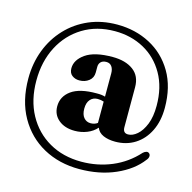

<svg xmlns="http://www.w3.org/2000/svg" viewBox="-115 -795 1031 1031"><g transform="rotate(15 401.0 -279.0)"><path d="M619.5 -124.5Q644.5 -124.5 669.8 -146.2Q695 -168 711.8 -209.8Q728.5 -251.5 728.5 -312.5Q728.5 -415 686.2 -489Q644 -563 571.8 -602.5Q499.5 -642 410 -642Q308.5 -642 231.8 -595Q155 -548 112.2 -465.5Q69.5 -383 69.5 -277Q69.5 -169 113.5 -88.2Q157.5 -7.5 235.2 37.2Q313 82 414.5 82Q504 82 583.5 48.8Q663 15.5 721.5 -49.5Q729.5 -57 739 -59.8Q748.5 -62.5 756 -55.5Q762.5 -49 761.2 -38.8Q760 -28.5 751.5 -19Q703.5 45 614.8 84Q526 123 414 123Q302.5 123 214.5 74.8Q126.5 26.5 75.8 -63.2Q25 -153 25 -277Q25 -361.5 53 -434.8Q81 -508 132.8 -563Q184.5 -618 255.5 -648.8Q326.5 -679.5 412.5 -679.5Q513.5 -679.5 595.5 -636.2Q677.5 -593 725.8 -511Q774 -429 774 -313Q774 -239.5 747.2 -184.8Q720.5 -130 672.8 -99.5Q625 -69 562.5 -69Q524 -69 496.2 -81.2Q468.5 -93.5 459 -119Q437.5 -94.5 405.5 -81.8Q373.5 -69 337.5 -69Q282 -69 247.8 -97.5Q213.5 -126 213.5 -172.5Q213.5 -227 260 -260.8Q306.5 -294.5 401 -294Q429 -294.5 448 -288.5V-418Q448 -441.5 437.5 -456Q427 -470.5 407.5 -470.5Q387.5 -470.5 377 -460Q366.5 -449.5 366.5 -433V-401Q366.5 -371.5 344.5 -354.2Q322.5 -337 291.5 -337Q268 -337 251 -350Q234 -363 234 -389.5Q234 -436 283.5 -470.5Q333 -505 433 -505Q505 -505 548 -473.2Q591 -441.5 591 -379V-157Q591 -124.5 619.5 -124.5ZM357 -198Q357 -165 371.8 -147.8Q386.5 -130.5 409.5 -130.5Q432 -130.5 448 -142.5V-261Q432 -266.5 413.5 -266.5Q388.5 -266.5 372.8 -248.8Q357 -231 357 -198Z"/></g></svg>

Font: Fraunces 144pt Soft
Style: Bold
Weight: 700
Version: Version 1.000;[0bf87f6ff]